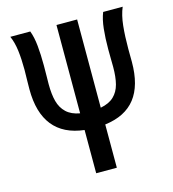

<svg xmlns="http://www.w3.org/2000/svg" viewBox="-108 -818 817 907"><g transform="rotate(-15 300.0 -364.0)"><path d="M250.5 -211.5Q150 -223 99.2 -286.5Q48.5 -350 48.5 -464.5L49 -505.5Q50 -539.5 50 -560Q50 -611.5 44.8 -653.8Q39.5 -696 25.5 -727.5H123Q135 -696 139.2 -652.5Q143.5 -609 143.5 -555.5L143 -502.5Q142.5 -488.5 142.5 -464.5Q142.5 -414.5 151.8 -380Q161 -345.5 184.8 -323Q208.5 -300.5 250.5 -293V-725H351.5V-293.5Q393.5 -301.5 416.8 -323.8Q440 -346 449 -380.5Q458 -415 458 -464.5Q458 -487 457.5 -500L457 -551Q457 -605 461.8 -650Q466.5 -695 479.5 -727.5H575Q559.5 -691 554.2 -640.5Q549 -590 549 -528L549.5 -464.5Q549.5 -349.5 500.5 -286.8Q451.5 -224 351.5 -211.5V0H250.5Z"/></g></svg>

Font: JuliaMono Medium
Style: Regular
Weight: 500
Monospace: yes
Designer: cormullion
Foundry: corm
Version: Version 0.054; ttfautohint (v1.8.4)